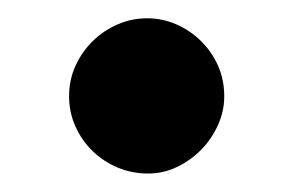

<svg xmlns="http://www.w3.org/2000/svg" viewBox="-20 -392 318 209"><path d="M55.2 -287.1Q55.2 -305.2 62.3 -320.6Q69.3 -335.9 81.1 -347.4Q92.8 -358.9 108.2 -365.5Q123.5 -372.1 140.1 -372.1Q156.7 -372.1 171.9 -365.5Q187 -358.9 198.7 -347.4Q210.4 -335.9 217.3 -320.6Q224.1 -305.2 224.1 -287.1Q224.1 -271 217.3 -255.9Q210.4 -240.7 199 -229Q187.5 -217.3 172.6 -210.2Q157.7 -203.1 141.1 -203.1Q123.5 -203.1 107.9 -209.7Q92.3 -216.3 80.6 -227.8Q68.8 -239.3 62 -254.6Q55.2 -270 55.2 -287.1Z"/></svg>

Font: XB Khoramshahr
Style: Bold
Weight: 700
Designer: Behnam
Foundry: Irmug
Version: Version 8.005 2009